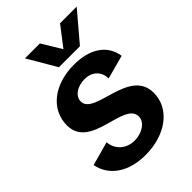

<svg xmlns="http://www.w3.org/2000/svg" viewBox="-226 -852 963 963"><g transform="rotate(-45 255.5 -370.5)"><path d="M222 15C368 15 472 -66 472 -177C472 -353 182 -305 182 -405C182 -443 222 -471 275 -471C330 -471 362 -435 363 -388L489 -422C476 -513 397 -560 289 -560C148 -560 48 -483 48 -369C48 -198 335 -253 335 -146C335 -106 288 -75 235 -75C175 -75 133 -115 129 -169L2 -134C21 -38 107 15 222 15ZM226 -604H375L504 -756H386L306 -652L243 -756H137Z"/></g></svg>

Font: Ronzino Bold
Style: Italic
Weight: 700
Italic angle: -8°
Designer: Nunzio Mazzaferro
Foundry: Collletttivo
Version: Version 1.000;Glyphs 3.3 (3337)